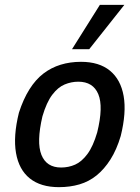

<svg xmlns="http://www.w3.org/2000/svg" viewBox="-20 -763 576 792"><path d="M223 9Q148 9 103 -27Q58 -63 46 -132Q34 -201 58 -298Q76 -354 101.5 -394.5Q127 -435 159 -459.5Q191 -484 230 -496Q269 -508 314 -508Q389 -508 433.5 -471.5Q478 -435 490 -367Q502 -299 478 -202Q461 -145 435.5 -105Q410 -65 378.5 -39.5Q347 -14 308 -2.5Q269 9 223 9ZM232 -72Q263 -72 290 -84Q317 -96 340.5 -127.5Q364 -159 381 -217Q407 -323 385.5 -374.5Q364 -426 303 -426Q274 -426 246.5 -414.5Q219 -403 195.5 -372Q172 -341 155 -283Q130 -176 151 -124Q172 -72 232 -72ZM277 -560 392 -743H493L348 -560Z"/></svg>

Font: Nunito Sans 7pt Condensed SemiBold
Style: Italic
Weight: 600
Width: 3
Italic angle: -9°
Designer: Vernon Adams
Foundry: Vernon Adams
Version: Version 3.101;gftools[0.9.27]